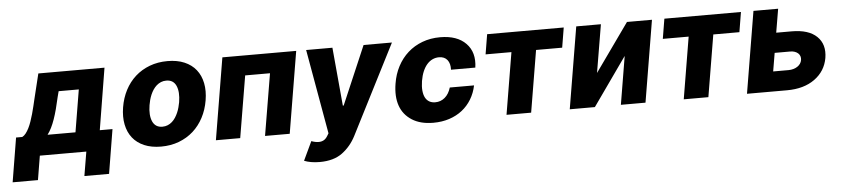

<svg xmlns="http://www.w3.org/2000/svg" viewBox="-98 -813 5595 1277"><g transform="rotate(-5 2699.5 -174.5)"><path d="M-53.6 160.9 -5 -133.9H36.2Q49.4 -140.3 60.5 -154.7Q71.7 -169 81.5 -188.6Q91.3 -208.1 99.4 -231.9Q107.6 -255.7 114.7 -280.9Q121.8 -306.1 127.8 -331.5Q133.9 -356.9 139.2 -379.6L179.7 -545.5H621.4L554 -133.9H638.8L590.2 160.9H425.4L452.4 0H142L115.4 160.9ZM391.7 -133.9 438.6 -416.2H304L294.4 -379.6Q284.8 -335.9 275 -299.2Q265.3 -262.4 254.6 -232.1Q244 -201.7 231.9 -177.4Q219.8 -153.1 205.3 -133.9Z M721.6 -272Q731.9 -334.2 758.7 -385.7Q785.5 -437.1 826.9 -474.3Q868.3 -511.4 922.8 -532Q977.3 -552.6 1042.6 -552.6Q1106.9 -552.6 1154.8 -532.1Q1202.8 -511.7 1232.4 -474.4Q1262.1 -437.1 1272.5 -385.1Q1283 -333.1 1272.4 -269.9Q1262.1 -208.1 1234.9 -156.4Q1207.7 -104.8 1166.4 -67.8Q1125 -30.9 1070.7 -10.3Q1016.3 10.3 951.3 10.3Q887.1 10.3 839.1 -10.1Q791.2 -30.5 761.7 -67.8Q732.2 -105.1 721.8 -157.1Q711.3 -209.2 721.6 -272ZM905.5 -162.3Q924.4 -120.7 970.9 -120.7Q990.8 -120.7 1006.9 -127.5Q1023.1 -134.2 1036 -145.8Q1049 -157.3 1058.9 -172.6Q1068.9 -187.9 1076.2 -204.9Q1083.5 -221.9 1088.2 -239.5Q1093 -257.1 1095.9 -273.4Q1106.9 -341.3 1088.8 -382.5Q1070.3 -424 1023.1 -424Q1003.6 -424 987.4 -417.3Q971.2 -410.5 958.1 -399Q945 -387.4 934.8 -372.2Q924.7 -356.9 917.4 -339.8Q910.2 -322.8 905.4 -305Q900.6 -287.3 898.1 -271Q887.1 -204.5 905.5 -162.3Z M1317.5 0 1408.4 -545.5H1901.3L1810.4 0H1645.6L1714.8 -412.6H1549L1479.8 0Z M1949.2 61.1Q1974.8 71 1998.6 71Q2016.7 71 2031.4 63Q2046.2 55 2057.5 35.9L2067.5 19.2L1967.7 -545.5H2143.1L2178.6 -155.9H2184.3L2351.2 -545.5H2540.5L2236.2 52.2Q2201.7 119.3 2144.2 161.9Q2086.6 204.5 1993.3 204.5Q1962 204.5 1935.4 199.8Q1908.7 195 1889.6 187.1Z M2540.5 -271Q2550.4 -333.5 2577.6 -385.1Q2604.8 -436.8 2646.5 -474.1Q2688.2 -511.4 2742.9 -532Q2797.6 -552.6 2862.6 -552.6Q2975.9 -552.6 3034.4 -492.2Q3093 -432.2 3078.5 -331H2916.2Q2918 -372.5 2899 -396.5Q2880 -420.5 2843.4 -420.5Q2820.3 -420.5 2799.9 -410.9Q2779.5 -401.3 2763.1 -382.6Q2746.8 -364 2735.1 -336.5Q2723.4 -308.9 2717.3 -272.7Q2711.6 -236.5 2714.3 -208.6Q2717 -180.8 2726.9 -162.1Q2736.9 -143.5 2753.7 -133.9Q2770.6 -124.3 2793.3 -124.3Q2829.5 -124.3 2857.2 -147.5Q2884.9 -170.8 2897.7 -213.8H3059.7Q3049.4 -163.4 3024.3 -122Q2999.3 -80.6 2961.8 -51.1Q2924.4 -21.7 2875.5 -5.7Q2826.7 10.3 2769.2 10.3Q2682.9 10.3 2626.8 -25.6Q2569.6 -62.1 2548.1 -124.1Q2526.6 -186.1 2540.5 -271Z M3154.1 -412.6 3176.1 -545.5H3687.5L3665.5 -412.6H3491.1L3422.2 0H3257.8L3326.7 -412.6Z M3771 -545.5H3935.7L3881.7 -224.8L4109.7 -545.5H4276.6L4185.7 0H4021.3L4074.9 -321.7L3847.7 0H3680Z M4337.4 -412.6 4359.4 -545.5H4870.7L4848.7 -412.6H4674.4L4605.5 0H4441.1L4509.9 -412.6Z M4954.2 -545.5H5119L5092.3 -387.8H5195.7Q5308.2 -387.8 5362.9 -335.2Q5418 -282.3 5403.4 -192.1Q5388.1 -104.4 5315.7 -52.2Q5243.3 0 5130.7 0H4863.3ZM5152.7 -132.8Q5169.7 -132.8 5185 -137.3Q5200.3 -141.7 5212 -149.5Q5223.7 -157.3 5231.4 -168.3Q5239 -179.3 5241.1 -192.5Q5243.3 -206.3 5239.3 -217.9Q5235.4 -229.4 5226.4 -237.6Q5217.3 -245.7 5204 -250.4Q5190.7 -255 5174 -255H5070.3L5049.7 -132.8Z"/></g></svg>

Font: Inter P Extra Bold
Style: Italic
Weight: 800
Italic angle: 9.39999°
Designer: Rasmus Andersson
Foundry: rsms
Version: Version 3.018;git-588b23468